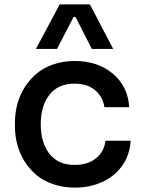

<svg xmlns="http://www.w3.org/2000/svg" viewBox="-20 -834 648 872"><path d="M238.8 -611.8H143.1L251 -814H388.2L494.1 -611.8H397L323.2 -756.8H314ZM319.8 18.1Q266.1 18.1 220.7 2.2Q175.3 -13.7 143.8 -40.5Q112.3 -67.4 90.3 -103.3Q68.4 -139.2 58.1 -178.7Q47.9 -218.3 47.9 -259.8V-277.8Q47.9 -320.3 58.6 -360.6Q69.3 -400.9 91.6 -436.5Q113.8 -472.2 145.3 -499Q176.8 -525.9 221.7 -541.5Q266.6 -557.1 318.8 -557.1Q423.3 -557.1 492.2 -499.5Q561 -441.9 566.9 -347.2H454.1Q447.3 -394.5 411.9 -424.3Q376.5 -454.1 318.8 -454.1Q243.7 -454.1 204.3 -403.3Q165 -352.5 165 -269Q165 -187 204.3 -136Q243.7 -85 319.8 -85Q379.4 -85 416.5 -115.5Q453.6 -146 459 -194.8H573.2Q569.8 -131.3 535.9 -82.8Q502 -34.2 445.6 -8.1Q389.2 18.1 319.8 18.1Z"/></svg>

Font: Sora Medium
Style: Regular
Weight: 500
Designer: Jonathan Barnbrook, Julián Moncada
Foundry: Barnbrook Fonts
Version: Version 2.000